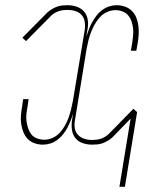

<svg xmlns="http://www.w3.org/2000/svg" viewBox="-20 -548 640 738"><path d="M439 170 482 -92 411 -19Q403 -12 393.5 -6.5Q384 -1 374.5 2.5Q365 6 354.5 7Q344 8 334 8Q315 8 297.5 2Q280 -4 269.5 -17.5Q259 -31 256.5 -49.5Q254 -68 257 -87L261 -112Q257 -98 251.5 -84Q246 -70 239 -57Q232 -44 222.5 -32Q213 -20 200.5 -10.5Q188 -1 173.5 3.5Q159 8 145 8Q128 8 112.5 2.5Q97 -3 86.5 -14Q76 -25 70 -40Q64 -55 61.5 -71.5Q59 -88 60.5 -105Q62 -122 65 -139L69 -167H90L86 -139Q83 -124 81.5 -109.5Q80 -95 82 -81Q84 -67 88.5 -54Q93 -41 101 -31Q109 -21 122.5 -16Q136 -11 151 -11Q166 -11 182 -18Q198 -25 209.5 -37.5Q221 -50 229.5 -65Q238 -80 243.5 -95.5Q249 -111 253 -127Q257 -143 260 -159L306 -435Q308 -450 305.5 -465Q303 -480 293.5 -490.5Q284 -501 269.5 -505.5Q255 -510 239 -510Q231 -510 223 -509Q215 -508 207 -505.5Q199 -503 191 -498.5Q183 -494 177 -488L80 -390L66 -403L163 -501Q171 -508 180.5 -513.5Q190 -519 199.5 -522.5Q209 -526 219 -527Q229 -528 239 -528Q258 -528 275.5 -522Q293 -516 304 -502.5Q315 -489 317.5 -470.5Q320 -452 316 -433L312 -408Q317 -422 322 -436Q327 -450 334.5 -463Q342 -476 351 -488Q360 -500 373 -509.5Q386 -519 400 -523.5Q414 -528 428 -528Q445 -528 460.5 -522.5Q476 -517 487 -506Q498 -495 504 -480Q510 -465 512 -448.5Q514 -432 513 -415Q512 -398 509 -381L504 -353H483L488 -381Q490 -396 491.5 -410.5Q493 -425 491.5 -439Q490 -453 485.5 -466Q481 -479 472.5 -489Q464 -499 451 -504Q438 -509 423 -509Q408 -509 392 -502Q376 -495 364.5 -482.5Q353 -470 344.5 -455Q336 -440 330 -424.5Q324 -409 320 -393Q316 -377 313 -361L268 -85Q265 -70 267.5 -55Q270 -40 280 -29.5Q290 -19 304 -14.5Q318 -10 334 -10Q342 -10 350.5 -11Q359 -12 367 -14.5Q375 -17 382.5 -21.5Q390 -26 397 -32L493 -130L507 -117L460 170Z"/></svg>

Font: Iosevka HT Thin Extended
Style: Italic
Weight: 100
Width: 7
Italic angle: -9°
Monospace: yes
Designer: Belleve Invis
Foundry: Belleve Invis
Version: Version 32.3.0; ttfautohint (v1.8.4)